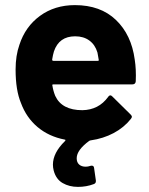

<svg xmlns="http://www.w3.org/2000/svg" viewBox="-20 -543 584 751"><path d="M511 -225Q510 -213 498 -213H189Q183 -213 185 -208Q188 -188 196 -168Q222 -112 302 -112Q366 -113 403 -164Q407 -170 412 -170Q415 -170 419 -166L491 -95Q496 -90 496 -86Q496 -84 492 -78Q465 -44 424.5 -22.5Q384 -1 335 6Q333 6 329 8Q280 44 280 76Q280 92 289.5 100.5Q299 109 315 109Q324 109 333 106Q335 105 339 105Q347 105 348 114L355 163V166Q355 174 347 177Q318 188 285 188Q251 188 225 173Q199 158 190 124Q187 112 187 101Q187 55 234 9Q236 7 236 5Q236 3 233 3Q171 -9 127 -46Q83 -83 62 -140Q41 -190 41 -271Q41 -326 56 -368Q79 -439 136.5 -481Q194 -523 273 -523Q373 -523 433.5 -465Q494 -407 507 -310Q513 -272 511 -225ZM191 -342Q187 -329 184 -310Q184 -305 189 -305H362Q368 -305 366 -310Q361 -339 361 -338Q352 -368 329.5 -384.5Q307 -401 274 -401Q211 -401 191 -342Z"/></svg>

Font: Amber EN
Style: Bold
Weight: 700
Designer: Jeremy Tribby
Foundry: Tribby Type
Version: Version 1.408 November 24, 2021